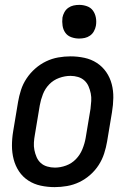

<svg xmlns="http://www.w3.org/2000/svg" viewBox="-20 -759 540 787"><path d="M204 8Q175 8 147 2Q119 -4 96 -19Q73 -34 58 -56.5Q43 -79 36 -106Q29 -133 29 -162Q29 -191 34 -221L54 -341Q58 -365 66 -390Q74 -415 89 -437.5Q104 -460 124.5 -478Q145 -496 169 -507.5Q193 -519 218.5 -523.5Q244 -528 269 -528Q298 -528 326 -522Q354 -516 377 -501Q400 -486 415.5 -463.5Q431 -441 438 -414Q445 -387 444.5 -358Q444 -329 439 -299L419 -179Q415 -155 407 -130Q399 -105 384.5 -82.5Q370 -60 349.5 -42Q329 -24 305 -12.5Q281 -1 255 3.5Q229 8 204 8ZM205 -72Q228 -72 251 -80.5Q274 -89 291 -106.5Q308 -124 317.5 -147Q327 -170 331 -193L351 -313Q353 -329 354 -345Q355 -361 352 -376Q349 -391 343 -405Q337 -419 326 -429Q315 -439 300 -443.5Q285 -448 269 -448Q246 -448 222.5 -439.5Q199 -431 182 -413.5Q165 -396 156 -373Q147 -350 143 -327L123 -207Q120 -191 119 -175Q118 -159 121 -144Q124 -129 130 -115Q136 -101 147 -91Q158 -81 173.5 -76.5Q189 -72 205 -72ZM304 -601Q288 -601 272.5 -606.5Q257 -612 248 -624.5Q239 -637 236.5 -653.5Q234 -670 236 -687Q238 -698 244 -709Q250 -720 260 -727Q270 -734 281.5 -736.5Q293 -739 305 -739Q321 -739 336.5 -733.5Q352 -728 361 -715.5Q370 -703 373 -686.5Q376 -670 373 -653Q371 -642 365 -631Q359 -620 349 -613Q339 -606 327.5 -603.5Q316 -601 304 -601Z"/></svg>

Font: Iosevka Term Curly Medium
Style: Italic
Weight: 500
Italic angle: -9°
Designer: Belleve Invis
Foundry: Belleve Invis
Version: Version 32.3.0